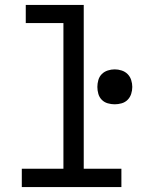

<svg xmlns="http://www.w3.org/2000/svg" viewBox="-20 -755 640 775"><path d="M68 0V-74H236V-662H84V-735H318V-74H470V0ZM443 -334Q429 -334 415 -338Q401 -342 391 -352Q381 -362 377 -376Q373 -390 373 -404Q373 -418 377 -432Q381 -446 391 -456Q401 -466 415 -470.5Q429 -475 443 -475Q457 -475 471 -470.5Q485 -466 495 -456Q505 -446 509.5 -432Q514 -418 514 -404Q514 -390 509.5 -376Q505 -362 495 -352Q485 -342 471 -338Q457 -334 443 -334Z"/></svg>

Font: Iosevka Curly Slab Extended
Style: Regular
Weight: 400
Width: 7
Monospace: yes
Designer: Belleve Invis
Foundry: Belleve Invis
Version: Version 11.1.0; ttfautohint (v1.8.3)